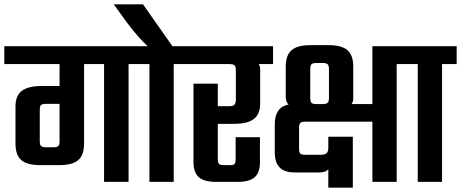

<svg xmlns="http://www.w3.org/2000/svg" viewBox="-40 -846 2144 893"><path d="M626 -631V-548H558V0H444V-548H351V-178Q351 -125 324 -101.5Q297 -78 236 -78H147Q86 -78 59 -101.5Q32 -125 32 -178V-351Q32 -401 61.5 -423.5Q91 -446 155 -446H237V-548H-20V-631ZM174 -161H209Q225 -161 231 -166.5Q237 -172 237 -189V-363H176Q156 -363 150.5 -357.5Q145 -352 145 -332V-189Q145 -172 151.5 -166.5Q158 -161 174 -161Z M836 -631V-548H768V0H655V-548H587V-631H647Q605 -669 552 -739L489 -826H625L762 -631Z M1230 -631V-548H1163Q1170 -540 1170 -522V-364Q1170 -315 1140.5 -292.5Q1111 -270 1047 -270H973V-105Q973 -89 979 -83.5Q985 -78 1001 -78H1031Q1046 -78 1051 -83.5Q1056 -89 1056 -105V-208H1169V-91Q1169 -44 1145 -22Q1121 0 1064 0H966Q909 0 884.5 -22Q860 -44 860 -91V-457H973V-352H1025Q1044 -352 1050.5 -359Q1057 -366 1057 -385V-516Q1057 -536 1051 -542Q1045 -548 1025 -548H797V-631Z M1874 -631V-548H1805V0H1692V-280H1380Q1363 -280 1357 -274.5Q1351 -269 1351 -253V-154Q1351 -137 1357 -131.5Q1363 -126 1380 -126H1453Q1471 -126 1479 -133.5Q1487 -141 1487 -159V-210H1601V27H1487V-59Q1476 -44 1443 -44H1329Q1238 -44 1238 -136V-268Q1238 -347 1302 -360Q1289 -372 1289 -397V-536Q1289 -589 1316 -612.5Q1343 -636 1404 -636H1488Q1549 -636 1576 -612.5Q1603 -589 1603 -536V-388Q1603 -372 1595 -362H1692V-631ZM1490 -390V-525Q1490 -542 1483.5 -547.5Q1477 -553 1461 -553H1431Q1415 -553 1409 -547.5Q1403 -542 1403 -525V-390Q1403 -373 1409 -367.5Q1415 -362 1431 -362H1461Q1477 -362 1483.5 -367.5Q1490 -373 1490 -390Z M2084 -631V-548H2016V0H1903V-548H1835V-631Z"/></svg>

Font: Teko Medium
Style: Regular
Weight: 500
Designer: Manushi Parikh, Jonny Pinhorn
Foundry: Indian Type Foundry
Version: Version 1.106;PS 1.0;hotconv 1.0.78;makeotf.lib2.5.61930; tt